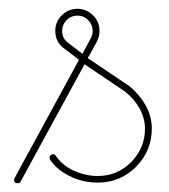

<svg xmlns="http://www.w3.org/2000/svg" viewBox="-20 -419 387 439"><path d="M157.2 -398.9C143.1 -398.9 130.9 -393.6 121.1 -383.8C111.3 -374 106.4 -362.3 106.4 -348.6C106.4 -330.6 113.8 -316.4 128.9 -306.6L129.4 -306.2L160.6 -282.2L13.2 -11.7C12.2 -10.3 12.2 -8.8 12.2 -7.3C12.2 -5.4 12.7 -3.4 14.2 -2C15.6 -0.5 17.6 0 20 0C22.9 0 25.4 -1 26.9 -3.4L173.3 -272L266.1 -209.5C266.1 -209.5 266.1 -209 266.6 -209C279.8 -198.7 290.5 -186 298.8 -171.4C307.1 -156.7 311.5 -141.1 311.5 -124.5C311.5 -95.2 300.8 -69.8 279.8 -48.3C258.8 -27.3 233.4 -16.6 203.6 -16.6C184.1 -16.6 166 -21 148.4 -28.8C130.9 -37.1 117.2 -48.3 107.9 -62.5C106 -65.4 104 -66.4 101.1 -66.4C99.1 -66.4 97.2 -65.9 95.7 -64C93.8 -62.5 93.3 -60.5 93.3 -58.6C93.3 -56.6 93.8 -55.2 94.7 -53.7C105.5 -37.6 121.1 -24.9 141.1 -15.6C160.6 -5.9 181.6 -1.5 203.6 -1.5C237.8 -1.5 266.6 -13.2 291 -37.6C314.9 -62 327.1 -90.8 327.1 -125C327.1 -143.6 322.3 -161.6 313 -178.2C303.7 -194.8 291.5 -209 276.9 -221.2L276.4 -221.7L180.7 -286.1L201.2 -323.2V-323.7C201.2 -323.7 201.7 -324.2 201.7 -324.7C205.6 -332 207.5 -339.8 207.5 -348.6C207.5 -362.3 202.6 -374 192.9 -383.8C183.1 -393.6 170.9 -398.9 157.2 -398.9ZM157.2 -383.3C167 -383.3 174.8 -379.9 181.6 -373C188.5 -366.2 191.9 -357.9 191.9 -348.6C191.9 -342.3 190.4 -336.4 187.5 -331.5L168.5 -295.9L139.2 -318.4L138.7 -318.8H138.2V-319.3C127.4 -326.2 122.1 -335.9 122.1 -348.6C122.1 -357.9 125.5 -366.2 132.3 -373C139.2 -379.9 147.5 -383.3 157.2 -383.3Z"/></svg>

Font: Mill
Style: Thin
Weight: 100
Version: Version 001.000